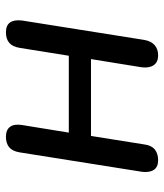

<svg xmlns="http://www.w3.org/2000/svg" viewBox="26 -560 541 632"><g transform="rotate(-90 296.0 -243.5)"><path d="M85 7Q63 7 53.5 -7Q44 -21 47 -46L111 -449Q115 -473 128 -483.5Q141 -494 162 -494Q185 -494 195 -480.5Q205 -467 201 -441L176 -287H429L455 -449Q459 -473 472 -483.5Q485 -494 506 -494Q529 -494 538.5 -480.5Q548 -467 545 -441L481 -38Q477 -16 464 -4.5Q451 7 430 7Q408 7 398 -7.5Q388 -22 391 -47L418 -214H165L137 -38Q134 -15 120.5 -4Q107 7 85 7Z"/></g></svg>

Font: Nunito Medium
Style: Italic
Weight: 500
Designer: Vernon Adams
Foundry: Vernon Adams
Version: Version 3.601